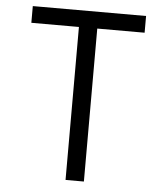

<svg xmlns="http://www.w3.org/2000/svg" viewBox="-52 -777 705 824"><g transform="rotate(5 300.0 -365.5)"><path d="M340 0H261V-659H56V-731H544V-659H340Z"/></g></svg>

Font: JetBrains Mono Semi Light
Style: Regular
Weight: 350
Monospace: yes
Designer: Philipp Nurullin, Konstantin Bulenkov
Foundry: JetBrains
Version: 2.002